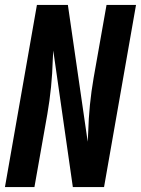

<svg xmlns="http://www.w3.org/2000/svg" viewBox="-34 -755 569 775"><path d="M-14 0 115 -735H154H240L320 -183Q321 -202 322 -221Q325 -332 344 -441L396 -735H515L386 0H347H260L181 -551Q180 -533 179 -514Q176 -403 157 -294L105 0Z"/></svg>

Font: Iosevka SS08
Style: Bold Italic
Weight: 700
Italic angle: -10°
Monospace: yes
Designer: Belleve Invis
Foundry: Belleve Invis
Version: 2.1.0; ttfautohint (v1.8.2)